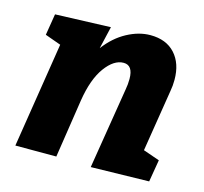

<svg xmlns="http://www.w3.org/2000/svg" viewBox="-86 -647 794 747"><g transform="rotate(15 311.0 -273.0)"><path d="M523 -112 589 -89 574 0 340 5 393 -322Q397 -343 397 -365Q397 -420 359 -420Q320 -420 285 -372Q250 -324 236 -236L200 0H35L102 -424L38 -447L52 -533L275 -541L254 -451Q291 -500 338.5 -525.5Q386 -551 432 -551Q496 -551 531.5 -512Q567 -473 567 -407Q567 -383 563 -362Z"/></g></svg>

Font: Bitter Pro ExtraBold
Style: Italic
Weight: 800
Italic angle: -9°
Designer: Sol Matas, and Bitter project Authors
Foundry: Sol Matas
Version: Version 1.010